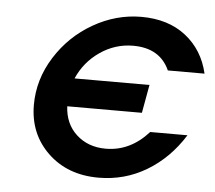

<svg xmlns="http://www.w3.org/2000/svg" viewBox="-46 -615 758 677"><g transform="rotate(5 333.5 -276.0)"><path d="M77.1 -223.1Q77.1 -313 127 -392.3Q176.8 -471.7 257.8 -518.3Q338.9 -564.9 428.2 -564.9Q523.4 -564.9 585.7 -516.1Q647.9 -467.3 667 -384.8H537.1Q502.9 -460.9 408.2 -460.9Q344.7 -460.9 291.3 -424.3Q237.8 -387.7 211.9 -328.1H477.1L459 -228H194.8Q197.8 -166 239 -128.4Q280.3 -90.8 342.8 -90.8Q429.2 -90.8 494.1 -163.1H626Q573.7 -79.6 496.1 -33.2Q418.5 13.2 326.2 13.2Q216.3 13.2 146.7 -53.7Q77.1 -120.6 77.1 -223.1Z"/></g></svg>

Font: Involve SemiBold Oblique
Style: Italic
Weight: 600
Italic angle: -10.5°
Designer: Stefan Peev
Foundry: Context Ltd.
Version: Version 1.001